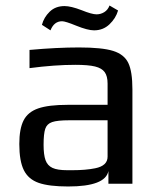

<svg xmlns="http://www.w3.org/2000/svg" viewBox="-20 -666 578 696"><path d="M50 0ZM50 -144Q50 -199 65.5 -229.5Q81 -260 118.5 -273Q156 -286 225 -286H370V-363Q370 -390 359.5 -404.5Q349 -419 324.5 -425Q300 -431 253 -431Q178 -431 87 -419V-485Q186 -494 266 -494Q350 -494 390 -481.5Q430 -469 445 -438Q460 -407 460 -342V0H373V-46Q362 10 227 10Q158 10 120.5 -3Q83 -16 66.5 -49Q50 -82 50 -144ZM242 -49Q291 -49 325 -56Q370 -65 370 -98V-230H231Q188 -230 169 -223.5Q150 -217 144 -199Q138 -181 138 -141Q138 -105 145 -85.5Q152 -66 170 -57.5Q188 -49 224 -49ZM132 -576Q139 -603 160 -623.5Q181 -644 214 -644Q237 -644 276 -629Q313 -614 330 -614Q345 -614 358 -622Q371 -630 377 -646L408 -628Q400 -600 377 -578Q354 -556 321 -556Q298 -556 256 -573Q217 -589 205 -589Q176 -589 163 -556Z"/></svg>

Font: Play
Style: Regular
Weight: 400
Designer: Jonas Hecksher (Cyrillic expansion: Cyreal)
Foundry: Jonas Hecksher, Playtype, e-types AS
Version: Version 2.101; ttfautohint (v1.5.65-e2d9)